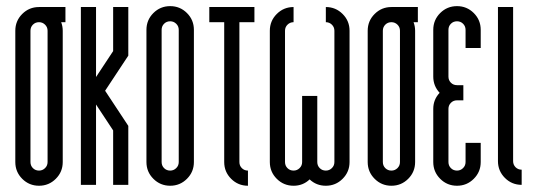

<svg xmlns="http://www.w3.org/2000/svg" viewBox="-20 -594 1717 617"><path d="M105.4 -522.7Q93.7 -522.7 85.8 -514.8Q77.9 -506.9 77.9 -495.2V-73.3Q77.9 -61.6 85.8 -53.7Q93.7 -45.8 105.4 -45.8Q116.6 -45.8 124.7 -53.7Q132.9 -61.6 132.9 -73.3V-495.2Q132.9 -506.9 124.7 -514.8Q116.6 -522.7 105.4 -522.7ZM176.6 -522.7Q181.6 -509.4 181.6 -495.2V-73.3Q181.6 -41.6 159.3 -19.4Q137 2.9 105.4 2.9Q73.7 2.9 51.4 -19.4Q29.2 -41.6 29.2 -73.3V-495.2Q29.2 -526.9 51.4 -549.1Q73.7 -571.4 105.4 -571.4H190.3V-522.7Z M288.6 0H239.9V-571.4H288.6V-346.5L343.6 -429.8V-571.4H392.3V-415.2L317.8 -302.4L392.3 -189.5V0H343.6V-174.9L288.6 -258.2Z M554.4 -498.1Q554.4 -509.8 546.2 -517.7Q538.1 -525.6 526.9 -525.6Q515.2 -525.6 507.3 -517.7Q499.4 -509.8 499.4 -498.1V-73.3Q499.4 -61.6 507.3 -53.7Q515.2 -45.8 526.9 -45.8Q538.1 -45.8 546.2 -53.7Q554.4 -61.6 554.4 -73.3ZM450.6 -498.1Q450.6 -529.8 472.9 -552.1Q495.2 -574.3 526.9 -574.3Q558.5 -574.3 580.8 -552.1Q603.1 -529.8 603.1 -498.1V-73.3Q603.1 -41.6 580.8 -19.4Q558.5 2.9 526.9 2.9Q495.2 2.9 472.9 -19.4Q450.6 -41.6 450.6 -73.3Z M700.5 -522.7H652.6V-571.4H797.6V-522.7H749.3V-73.3Q749.3 -61.6 757.2 -53.7Q765.1 -45.8 776.8 -45.8V2.9Q745.1 2.9 722.8 -19.4Q700.5 -41.6 700.5 -73.3Z M847.1 -495.2Q847.1 -526.9 869.4 -549.1Q891.7 -571.4 923.4 -571.4V-522.7Q912.1 -522.7 904 -514.8Q895.9 -506.9 895.9 -495.2V-73.3Q895.9 -61.6 903.8 -53.7Q911.7 -45.8 923.4 -45.8Q934.6 -45.8 942.7 -53.7Q950.9 -61.6 950.9 -73.3V-285.7H999.6V-73.3Q999.6 -61.6 1007.5 -53.7Q1015.4 -45.8 1027.1 -45.8Q1038.3 -45.8 1046.4 -53.7Q1054.6 -61.6 1054.6 -73.3V-495.2Q1054.6 -506.9 1046.4 -514.8Q1038.3 -522.7 1027.1 -522.7V-571.4Q1058.7 -571.4 1081 -549.1Q1103.3 -526.9 1103.3 -495.2V-73.3Q1103.3 -41.6 1081 -19.4Q1058.7 2.9 1027.1 2.9Q996.7 2.9 975 -17.5Q953.8 2.9 923.4 2.9Q891.7 2.9 869.4 -19.4Q847.1 -41.6 847.1 -73.3Z M1237.8 -522.7Q1226.2 -522.7 1218.2 -514.8Q1210.3 -506.9 1210.3 -495.2V-73.3Q1210.3 -61.6 1218.2 -53.7Q1226.2 -45.8 1237.8 -45.8Q1249.1 -45.8 1257.2 -53.7Q1265.3 -61.6 1265.3 -73.3V-495.2Q1265.3 -506.9 1257.2 -514.8Q1249.1 -522.7 1237.8 -522.7ZM1309 -522.7Q1314 -509.4 1314 -495.2V-73.3Q1314 -41.6 1291.8 -19.4Q1269.5 2.9 1237.8 2.9Q1206.2 2.9 1183.9 -19.4Q1161.6 -41.6 1161.6 -73.3V-495.2Q1161.6 -526.9 1183.9 -549.1Q1206.2 -571.4 1237.8 -571.4H1322.8V-522.7Z M1421.1 -73.3Q1421.1 -61.6 1429 -53.7Q1436.9 -45.8 1448.6 -45.8Q1459.8 -45.8 1467.9 -53.7Q1476.1 -61.6 1476.1 -73.3V-134.9H1524.8V-73.3Q1524.8 -41.6 1502.5 -19.4Q1480.2 2.9 1448.6 2.9Q1416.9 2.9 1394.6 -19.4Q1372.3 -41.6 1372.3 -73.3V-244.1Q1372.3 -274.1 1392.8 -295.7Q1372.3 -317.8 1372.3 -347.8V-498.1Q1372.3 -529.8 1394.6 -552.1Q1416.9 -574.3 1448.6 -574.3Q1480.2 -574.3 1502.5 -552.1Q1524.8 -529.8 1524.8 -498.1V-439.8H1476.1V-498.1Q1476.1 -509.8 1468.1 -517.7Q1460.2 -525.6 1448.6 -525.6Q1436.9 -525.6 1429 -517.7Q1421.1 -509.8 1421.1 -498.1V-347.8Q1421.1 -336.1 1429 -328.2Q1436.9 -320.3 1448.6 -320.3H1469V-271.6H1448.6Q1436.9 -271.6 1429 -263.6Q1421.1 -255.7 1421.1 -244.1Z M1656.4 0Q1624.7 0 1602.5 -22.3Q1580.2 -44.6 1580.2 -76.2V-571.4H1628.9V-76.2Q1628.9 -64.6 1636.8 -56.6Q1644.7 -48.7 1656.4 -48.7Z"/></svg>

Font: Marapfhont
Style: Book
Weight: 400
Version: Version 0.15